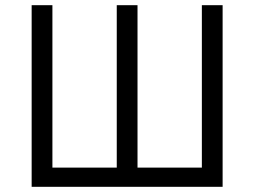

<svg xmlns="http://www.w3.org/2000/svg" viewBox="-20 -720 980 740"><path d="M838 0H102V-700H182V-74H430V-700H510V-74H758V-700H838Z"/></svg>

Font: Tilda Sans
Style: Regular
Weight: 400
Designer: ParaType Ltd
Foundry: ParaType Ltd
Version: Version 1.002W